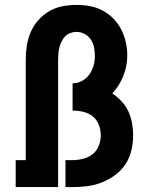

<svg xmlns="http://www.w3.org/2000/svg" viewBox="-20 -763 640 783"><path d="M44 0V-110H85V-520Q85 -549 89.5 -577.5Q94 -606 105.5 -632.5Q117 -659 136.5 -681Q156 -703 181 -717.5Q206 -732 234.5 -737.5Q263 -743 292 -743Q320 -743 347 -738Q374 -733 398.5 -720Q423 -707 442.5 -687Q462 -667 474.5 -642.5Q487 -618 493 -591Q499 -564 499 -537Q499 -494 483 -453.5Q467 -413 438 -382Q459 -368 476 -349.5Q493 -331 503.5 -308.5Q514 -286 518.5 -261Q523 -236 523 -211Q523 -181 516 -150.5Q509 -120 492 -94Q475 -68 450 -49.5Q425 -31 396.5 -19.5Q368 -8 337.5 -4Q307 0 276 0H247V-110H276Q298 -110 319.5 -115.5Q341 -121 358 -134.5Q375 -148 383 -169Q391 -190 391 -211Q391 -233 383 -254Q375 -275 358 -288.5Q341 -302 319.5 -307Q298 -312 276 -312V-423Q296 -423 314.5 -433Q333 -443 344.5 -459.5Q356 -476 361.5 -495.5Q367 -515 367 -535Q367 -552 363.5 -569.5Q360 -587 350.5 -601.5Q341 -616 325 -624.5Q309 -633 292 -633Q279 -633 267 -628.5Q255 -624 246 -615Q237 -606 231.5 -594.5Q226 -583 222.5 -570.5Q219 -558 218 -545.5Q217 -533 217 -520V0Z"/></svg>

Font: Iosevka HT Extrabold Extended
Style: Regular
Weight: 800
Width: 7
Monospace: yes
Designer: Belleve Invis
Foundry: Belleve Invis
Version: Version 32.3.0; ttfautohint (v1.8.4)